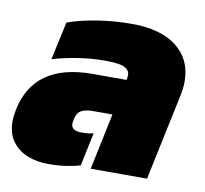

<svg xmlns="http://www.w3.org/2000/svg" viewBox="-73 -623 753 705"><g transform="rotate(10 303.5 -270.0)"><path d="M149 10Q107 10 72 -4Q37 -18 15.5 -47.5Q-6 -77 -6 -123Q-6 -133 -4.5 -143.5Q-3 -154 -1 -166Q36 -344 253 -344H380L382 -357Q385 -377 366 -388.5Q347 -400 289 -400Q244 -400 193 -392.5Q142 -385 95 -371L126 -513Q173 -530 235.5 -540Q298 -550 365 -550Q472 -550 531.5 -503.5Q591 -457 591 -375Q591 -351 585 -322L517 0H307L351 -210H280Q250 -210 234.5 -201Q219 -192 214 -166Q213 -162 212.5 -158Q212 -154 212 -151Q212 -125 251 -125Q263 -125 273 -126Q283 -127 295 -130L269 -6Q247 1 217 5.5Q187 10 149 10Z"/></g></svg>

Font: Kanit ExtraBold
Style: Italic
Weight: 800
Italic angle: -12°
Designer: Katatrad Team
Foundry: CadsonDemak
Version: Version 2.000; ttfautohint (v1.8.3)